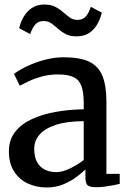

<svg xmlns="http://www.w3.org/2000/svg" viewBox="-20 -821 573 852"><path d="M19.5 -149.9Q19.5 -200.5 47 -235.6Q74.5 -270.8 121.4 -292.4Q168.4 -314.1 227.9 -324.6Q287.3 -335.1 351.5 -336V-364.4Q351.5 -409.7 342 -437.6Q332.4 -465.4 307.7 -478.1Q283 -490.7 237.6 -490.7Q198.9 -490.7 166.3 -481.8Q133.8 -472.9 108.8 -461.1Q83.7 -449.4 67.7 -440.8L42.1 -492.9Q49.8 -499.6 70.6 -511.9Q91.4 -524.1 121.8 -536.7Q152.3 -549.3 188.8 -558.1Q225.3 -566.8 263.9 -566.8Q334.2 -566.8 375.4 -547.4Q416.6 -527.9 434.4 -484.6Q452.2 -441.3 452.2 -370.3V-49.5H511.3V-5.2Q500.1 -2.3 482 1.2Q463.9 4.7 443.8 7.3Q423.7 9.8 406.9 9.8Q380.6 9.8 369.8 1.9Q359 -6 359 -36V-69Q346.5 -56.6 321.8 -37.6Q297.2 -18.7 263 -3.8Q228.8 11 187.1 11Q142.3 11 104.1 -6.5Q66 -24 42.8 -59.7Q19.5 -95.4 19.5 -149.9ZM230.4 -57.2Q257.2 -57.2 291.4 -73.8Q325.6 -90.5 351.5 -111.3V-283.3Q276.4 -283 227.8 -266.9Q179.1 -250.9 155.5 -223.6Q131.9 -196.4 131.9 -161.6Q131.9 -124.5 144.7 -101.4Q157.6 -78.4 179.9 -67.8Q202.2 -57.2 230.4 -57.2ZM65 -695.7Q77.3 -744.8 105.6 -772.8Q133.9 -800.8 177.2 -800.8Q206.7 -800.8 226.1 -790.5Q245.6 -780.2 260.4 -766.9Q275.3 -753.6 289.8 -743.2Q304.2 -732.9 323.8 -732.7Q347.7 -732.6 361.3 -748.6Q374.9 -764.6 382.9 -790.7L432 -764.8Q419.7 -715.7 391.8 -687.6Q363.8 -659.6 319.9 -659.6Q290.8 -659.6 271.3 -669.9Q251.9 -680.3 237.2 -693.6Q222.6 -706.9 208 -717.2Q193.5 -727.6 173.5 -727.6Q149.3 -727.6 136 -711.7Q122.6 -695.9 114.1 -669.7Z"/></svg>

Font: Merriweather 7pt Light
Style: Regular
Weight: 300
Designer: Eben Sorkin
Foundry: Eben Sorkin
Version: Version 2.200;gftools[0.9.31]